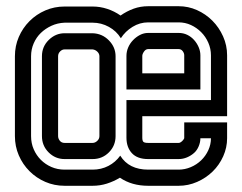

<svg xmlns="http://www.w3.org/2000/svg" viewBox="-20 -598 779 618"><path d="M188 -439Q180 -439 173.5 -432.5Q167 -426 167 -417V-160Q167 -152 172.5 -145Q178 -138 188 -138H278Q286 -138 293 -144.5Q300 -151 300 -160V-417Q300 -425 293.5 -431.5Q287 -438 278 -439ZM278 -491Q309 -490 330.5 -468Q352 -446 352 -417V-160Q352 -129 330.5 -107.5Q309 -86 278 -86H188Q158 -86 136.5 -107.5Q115 -129 115 -160V-417Q115 -448 137 -469.5Q159 -491 188 -491ZM438 -362H573V-420Q573 -427 568 -433.5Q563 -440 555 -440H457Q449 -440 443.5 -432Q438 -424 438 -418ZM387 -418Q387 -432 392.5 -445Q398 -458 408 -468.5Q418 -479 430.5 -485.5Q443 -492 457 -492H555Q570 -492 582.5 -486Q595 -480 604.5 -469.5Q614 -459 619.5 -446Q625 -433 625 -420V-310H387ZM278 -577Q302 -577 325 -569.5Q348 -562 368 -548Q388 -562 410 -570Q432 -578 457 -578H555Q586 -578 614 -565.5Q642 -553 663.5 -531.5Q685 -510 698 -481Q711 -452 711 -420V-224H438V-160V-155Q438 -145 441.5 -141.5Q445 -138 457 -138H555Q560 -138 565.5 -143Q571 -148 573 -153V-204H711V-153Q711 -123 698.5 -95Q686 -67 664.5 -46Q643 -25 614.5 -12.5Q586 0 555 0H457Q404 0 366 -26Q346 -14 324 -7Q302 0 278 0H188Q155 0 126 -12.5Q97 -25 75 -47Q53 -69 40.5 -98Q28 -127 28 -160V-417Q28 -450 40.5 -479Q53 -508 75 -530Q97 -552 126 -564.5Q155 -577 188 -577ZM659 -276V-420Q659 -441 650.5 -460.5Q642 -480 627.5 -494.5Q613 -509 594.5 -517.5Q576 -526 555 -526H457Q430 -526 406.5 -511.5Q383 -497 369 -475Q355 -498 330.5 -511.5Q306 -525 278 -525H188Q165 -524 145.5 -515Q126 -506 111.5 -492Q97 -478 88.5 -458.5Q80 -439 80 -417V-160Q80 -137 88.5 -117.5Q97 -98 111.5 -83.5Q126 -69 145.5 -60.5Q165 -52 188 -52H278Q306 -52 329 -64Q352 -76 367 -97Q395 -52 457 -52H555Q575 -52 594 -60Q613 -68 627.5 -82Q642 -96 650.5 -114.5Q659 -133 659 -153H625Q625 -140 619.5 -127Q614 -114 605 -106Q595 -97 582 -91.5Q569 -86 555 -86H457Q422 -86 404.5 -105Q387 -124 387 -155V-276Z"/></svg>

Font: Aurach Bi
Style: Regular
Weight: 400
Designer: Peter Wiegel
Foundry: Peter Wiegel
Version: Version 1.002